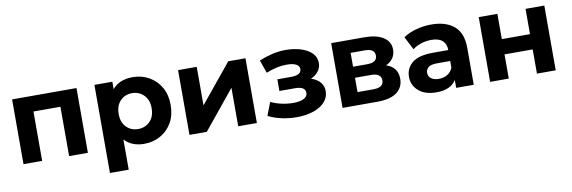

<svg xmlns="http://www.w3.org/2000/svg" viewBox="-53 -962 4677 1571"><g transform="rotate(-10 2285.5 -177.0)"><path d="M75 0V-538H610V0H454V-410H230V0Z M1077 8Q1027 8 986 -8Q945 -24 915 -57V194H759V-538H908V-476Q966 -546 1077 -546Q1152 -546 1213 -511.5Q1274 -477 1309.5 -415Q1345 -353 1345 -269Q1345 -184 1309.5 -122Q1274 -60 1213 -26Q1152 8 1077 8ZM1050 -120Q1108 -120 1147.5 -159.5Q1187 -199 1187 -269Q1187 -338 1147.5 -378Q1108 -418 1050 -418Q991 -418 952 -378Q913 -338 913 -269Q913 -199 952 -159.5Q991 -120 1050 -120Z M1454 0V-538H1609V-218L1871 -538H2014V0H1859V-320L1598 0Z M2346 10Q2283 10 2222 -3Q2161 -16 2109 -42L2151 -151Q2193 -131 2241 -120.5Q2289 -110 2339 -110Q2393 -110 2424.5 -126.5Q2456 -143 2456 -173Q2456 -226 2370 -226H2241V-323H2357Q2441 -323 2441 -374Q2441 -399 2414.5 -413.5Q2388 -428 2336 -428Q2256 -428 2165 -391L2127 -499Q2179 -521 2231.5 -533.5Q2284 -546 2335 -548Q2410 -549 2469.5 -531.5Q2529 -514 2564 -479.5Q2599 -445 2599 -397Q2599 -358 2575.5 -327.5Q2552 -297 2513 -280Q2561 -265 2587.5 -234Q2614 -203 2614 -160Q2614 -108 2579 -69.5Q2544 -31 2483 -10.5Q2422 10 2346 10Z M2726 0V-538H3001Q3102 -538 3159 -501.5Q3216 -465 3216 -399Q3216 -358 3195 -328Q3174 -298 3137 -281Q3232 -250 3232 -153Q3232 -82 3178 -41Q3124 0 3013 0ZM2869 -106H3000Q3086 -106 3086 -165Q3086 -225 3003 -225H2869ZM2869 -317H2987Q3069 -317 3069 -375Q3069 -432 2987 -432H2869Z M3670 0V-66Q3625 8 3506 8Q3411 8 3358 -38.5Q3305 -85 3305 -155Q3305 -226 3359 -271Q3413 -316 3536 -316H3660Q3660 -366 3629.5 -394Q3599 -422 3536 -422Q3493 -422 3451.5 -408.5Q3410 -395 3381 -372L3325 -481Q3369 -512 3431 -529Q3493 -546 3557 -546Q3680 -546 3748 -487.5Q3816 -429 3816 -307V0ZM3660 -170V-225H3553Q3498 -225 3477.5 -207Q3457 -189 3457 -162Q3457 -132 3480.5 -114.5Q3504 -97 3545 -97Q3584 -97 3615 -115.5Q3646 -134 3660 -170Z M3952 0V-538H4107V-328H4341V-538H4497V0H4341V-201H4107V0Z"/></g></svg>

Font: Montserrat
Style: Bold
Weight: 700
Designer: Julieta Ulanovsky
Foundry: Julieta Ulanovsky
Version: Version 9.000; ttfautohint (v1.8.4.7-5d5b)